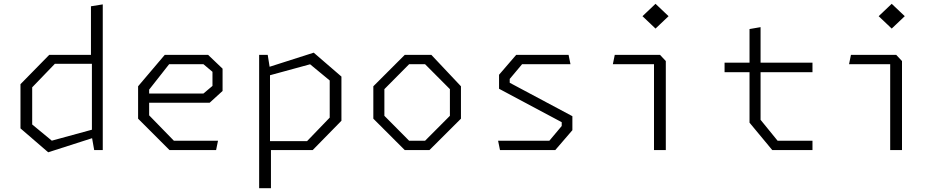

<svg xmlns="http://www.w3.org/2000/svg" viewBox="-20 -788 5000 1008"><path d="M474.5 0H519.5V-765L457.5 -755V-500H238.5L87.5 -346V-114L233 11.5L463.5 -62.5ZM149 -134.5V-329.5L268 -453H462.5V-107L252 -49.5Z M870 0H1114.5L1124.5 -49H893L763 -182.5V-248.5H1080.5L1148.5 -310.5V-427.5L1072.5 -500H845L705 -335V-165ZM763 -297V-317.5L868 -451H1048L1095.5 -411V-337L1048 -297Z M1340.5 200H1402.5V0H1621.5L1772.5 -154V-386L1627 -511.5L1395.5 -437.5L1385.5 -500H1340.5ZM1397.5 -47V-393L1608 -450.5L1711 -365.5V-170.5L1592 -47Z M2105 0H2234.5L2400 -165V-335L2244.5 -500H2105L1940 -335V-165ZM1998 -180V-320L2128 -451H2211.5L2342 -320V-180L2211.5 -49H2128Z M2605 0H2895L2985 -104.5V-178L2656 -353.5V-373.5L2721 -451H2975L2965 -500H2690L2600 -395.5V-322L2929 -146.5V-126.5L2864 -49H2595Z M3413.5 0H3475.5V-467.5L3445 -500H3207.5L3197.5 -451H3413.5ZM3353 -703 3421.5 -638 3490 -703 3421.5 -768Z M4034.5 0H4245.5V-49H4062.5L3973 -159V-409H4245.5V-459H3973V-645.5L3915 -635.5V-459H3784V-409H3915V-144Z M4653.5 0H4715.5V-467.5L4685 -500H4447.5L4437.5 -451H4653.5ZM4593 -703 4661.5 -638 4730 -703 4661.5 -768Z"/></svg>

Font: Monaspace Krypton ExtraLight
Style: Regular
Weight: 200
Designer: Riley Cran & the Lettermatic Team
Foundry: Lettermatic
Version: Version 1.101 (Monaspace Krypton)